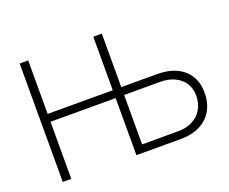

<svg xmlns="http://www.w3.org/2000/svg" viewBox="-115 -892 1286 1077"><g transform="rotate(-20 528.5 -353.5)"><path d="M89.8 -707H140.6V-387.7H529.3V-707H580.1V-387.7H794.9Q861.3 -387.7 909.4 -364.7Q957.5 -341.8 983.2 -299.3Q1008.8 -256.8 1008.8 -199.2Q1008.8 -139.2 983.4 -94.2Q958 -49.3 909.7 -24.7Q861.3 0 794.9 0H529.3V-340.8H140.6V0H89.8ZM794.9 -45.9Q845.7 -45.9 882.8 -65.7Q919.9 -85.4 939.5 -120.6Q959 -155.8 959 -201.2Q959 -241.7 939 -273.4Q918.9 -305.2 881.8 -323Q844.7 -340.8 794.9 -340.8H580.1V-45.9Z"/></g></svg>

Font: Pretendard JP ExtraLight
Style: Regular
Weight: 200
Designer: Base glyphs from Inter by Rasmus Andersson; Hangeul glyphs from Noto Sans CJK(Source Han Sans) by Jang Soo-young and Kan
Foundry: Kil Hyung-jin
Version: Version 1.309